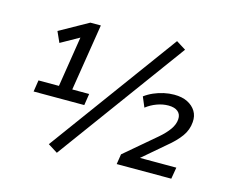

<svg xmlns="http://www.w3.org/2000/svg" viewBox="-105 -874 1232 1043"><g transform="rotate(15 511.0 -352.5)"><path d="M86 -264 96 -329H211L260 -639H303L153 -555L126 -615L287 -705H346L286 -329H381L371 -264ZM294 25 240 -9 768 -730 822 -696ZM624 0 633 -57 807 -205Q842 -235 862 -263.5Q882 -292 884 -321Q886 -349 867.5 -364.5Q849 -380 814 -380Q782 -380 749.5 -368Q717 -356 690 -335L666 -392Q689 -409 715.5 -420.5Q742 -432 771 -438.5Q800 -445 829 -445Q874 -445 904.5 -429.5Q935 -414 951 -388Q967 -362 964 -327Q961 -283 934.5 -246Q908 -209 860 -170L721 -51L720 -65H942L931 0Z"/></g></svg>

Font: Nunito Sans 10pt Medium
Style: Italic
Weight: 500
Italic angle: -9°
Designer: Vernon Adams
Foundry: Vernon Adams
Version: Version 3.101;gftools[0.9.27]